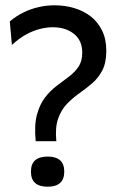

<svg xmlns="http://www.w3.org/2000/svg" viewBox="-20 -694 442 726"><path d="M115 -160Q109 -220 119.5 -259.5Q130 -299 150 -325Q170 -351 194.5 -369.5Q219 -388 241 -404.5Q263 -421 277 -442Q291 -463 291 -495Q291 -541 259.5 -566Q228 -591 180 -591Q157 -591 131 -584.5Q105 -578 78.5 -563.5Q52 -549 25 -524L17 -613Q42 -634 70 -647.5Q98 -661 127.5 -667.5Q157 -674 186 -674Q225 -674 260.5 -663.5Q296 -653 323 -632Q350 -611 366 -578.5Q382 -546 382 -502Q382 -457 367 -428Q352 -399 328.5 -379Q305 -359 279.5 -341Q254 -323 232.5 -300.5Q211 -278 199.5 -244.5Q188 -211 193 -160ZM160 12Q129 12 113 -2Q97 -16 97 -45Q97 -74 113 -88Q129 -102 160 -102Q191 -102 207 -88Q223 -74 223 -45Q223 12 160 12Z"/></svg>

Font: Bricolage Grotesque 72pt
Style: Regular
Weight: 400
Version: Version 1.001;gftools[0.9.33.dev8+g029e19f]